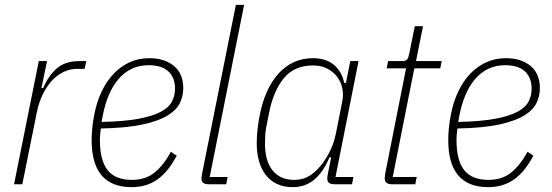

<svg xmlns="http://www.w3.org/2000/svg" viewBox="-20 -760 2278 792"><path d="M38 0 140 -508H174L151 -397H158Q180 -448 214.5 -478Q249 -508 308 -508H336L329 -476H299Q266 -476 238.5 -461.5Q211 -447 190 -422.5Q169 -398 154 -365.5Q139 -333 132 -297L72 0Z M523 12Q358 12 358 -182Q358 -208 361 -235.5Q364 -263 369 -288Q379 -340 399.5 -383Q420 -426 449.5 -456.5Q479 -487 515.5 -503.5Q552 -520 596 -520Q659 -520 697.5 -488Q736 -456 736 -396Q736 -365 722.5 -336Q709 -307 672 -284Q635 -261 568.5 -246.5Q502 -232 396 -230Q394 -217 393 -204.5Q392 -192 392 -184Q392 -98 424 -58Q456 -18 524 -18Q581 -18 618.5 -49Q656 -80 685 -134L709 -118Q674 -51 629 -19.5Q584 12 523 12ZM593 -491Q554 -491 523 -476Q492 -461 468.5 -433.5Q445 -406 429 -368Q413 -330 404 -284L399 -257Q492 -259 551 -270Q610 -281 643.5 -299Q677 -317 689.5 -341.5Q702 -366 702 -394Q702 -440 674.5 -465.5Q647 -491 593 -491Z M840 0Q811 0 811 -23Q811 -32 814 -46L953 -740H987L845 -30H919L913 0Z M1359 0Q1330 0 1330 -23Q1330 -32 1333 -46L1346 -111H1339Q1316 -54 1278.5 -21Q1241 12 1187 12Q1151 12 1123 -1Q1095 -14 1076.5 -38Q1058 -62 1048.5 -95Q1039 -128 1039 -168Q1039 -198 1042.5 -228.5Q1046 -259 1052 -288Q1062 -339 1081 -381.5Q1100 -424 1127.5 -455Q1155 -486 1191 -503Q1227 -520 1271 -520Q1325 -520 1357.5 -492.5Q1390 -465 1400 -418H1407L1425 -508H1459L1364 -30H1438L1432 0ZM1194 -18Q1222 -18 1244 -28Q1266 -38 1289 -61Q1314 -86 1335.5 -125.5Q1357 -165 1366 -211L1393 -348Q1397 -371 1392 -396Q1387 -421 1371.5 -442Q1356 -463 1331 -476.5Q1306 -490 1271 -490Q1194 -490 1150.5 -437Q1107 -384 1089 -290L1078 -234Q1075 -218 1074 -202.5Q1073 -187 1073 -168Q1073 -135 1080 -107.5Q1087 -80 1102 -60Q1117 -40 1139.5 -29Q1162 -18 1194 -18Z M1596 0Q1567 0 1567 -24Q1567 -32 1570 -49L1655 -478H1575L1581 -508H1638Q1654 -508 1659.5 -515Q1665 -522 1668 -538L1691 -652H1725L1696 -508H1802L1796 -478H1689L1600 -30H1699L1693 0Z M1994 12Q1829 12 1829 -182Q1829 -208 1832 -235.5Q1835 -263 1840 -288Q1850 -340 1870.5 -383Q1891 -426 1920.5 -456.5Q1950 -487 1986.5 -503.5Q2023 -520 2067 -520Q2130 -520 2168.5 -488Q2207 -456 2207 -396Q2207 -365 2193.5 -336Q2180 -307 2143 -284Q2106 -261 2039.5 -246.5Q1973 -232 1867 -230Q1865 -217 1864 -204.5Q1863 -192 1863 -184Q1863 -98 1895 -58Q1927 -18 1995 -18Q2052 -18 2089.5 -49Q2127 -80 2156 -134L2180 -118Q2145 -51 2100 -19.5Q2055 12 1994 12ZM2064 -491Q2025 -491 1994 -476Q1963 -461 1939.5 -433.5Q1916 -406 1900 -368Q1884 -330 1875 -284L1870 -257Q1963 -259 2022 -270Q2081 -281 2114.5 -299Q2148 -317 2160.5 -341.5Q2173 -366 2173 -394Q2173 -440 2145.5 -465.5Q2118 -491 2064 -491Z"/></svg>

Font: IBM Plex Sans Condensed ExtraLight
Style: Italic
Weight: 200
Width: 3
Italic angle: -11°
Designer: Mike Abbink, Paul van der Laan, Pieter van Rosmalen
Foundry: Bold Monday
Version: Version 1.3